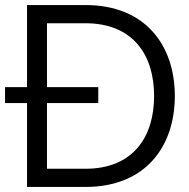

<svg xmlns="http://www.w3.org/2000/svg" viewBox="-20 -748 750 760"><path d="M0 -340H87V-8H318C557 -8 672 -169 672 -368C672 -567 557 -728 318 -728H87V-403H0ZM166 -80V-340H369V-403H166V-656H318C507 -656 590 -530 590 -368C590 -206 507 -80 318 -80Z"/></svg>

Font: Aspekta 350
Style: Regular
Weight: 350
Designer: Ivo Dolenc
Version: Version 2.000